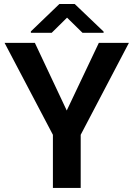

<svg xmlns="http://www.w3.org/2000/svg" viewBox="-20 -921 655 941"><path d="M150.9 -710.9 307.1 -379.4 464.4 -710.9H611.8L375.5 -260.3V0H239.3V-260.3L2.4 -710.9ZM346.2 -901.4 487.8 -766.1V-760.3H384.3L308.6 -834.5L233.4 -760.3H131.3V-767.1L271 -901.4Z"/></svg>

Font: Vazirmatn UI FD SemiBold
Style: Regular
Weight: 600
Designer: Saber Rastikerdar
Foundry: Saber Rastikerdar
Version: Version 33.003